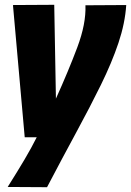

<svg xmlns="http://www.w3.org/2000/svg" viewBox="-20 -570 546 800"><path d="M336 -548 506 -549Q501 -473 473.5 -391Q446 -309 400.5 -216.5Q355 -124 297.5 -18Q240 88 176 210L12 209Q53 144 82 95Q111 46 133 2H83L34 -549L206 -550L213 -159Q265 -274 302 -372.5Q339 -471 336 -548Z"/></svg>

Font: Georama Semi Condensed Black
Style: Italic
Weight: 900
Width: 4
Italic angle: -9°
Designer: Jean-Baptiste Levee
Foundry: Production Type
Version: Version 1.000